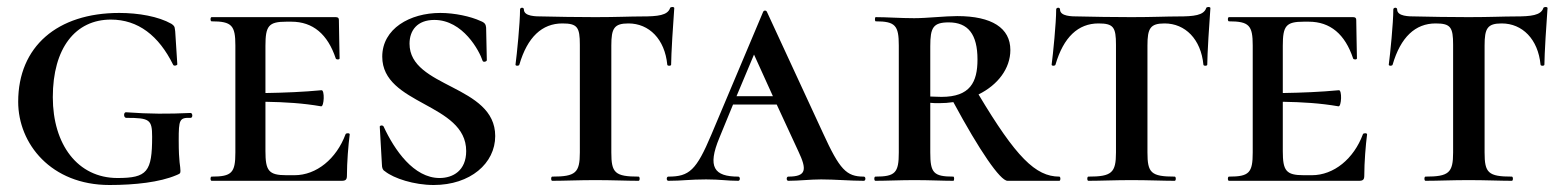

<svg xmlns="http://www.w3.org/2000/svg" viewBox="-20 -517 4466 549"><path d="M32 -226C32 -384 144 -480 321 -480C376 -480 433 -470 470 -449C482 -441 479 -437 481 -427L487 -333C487 -330 477 -327 475 -332C434 -415 375 -461 297 -461C196 -461 131 -380 131 -239C131 -104 202 -8 316 -8C401 -8 415 -26 415 -126C415 -175 408 -180 341 -180C333 -180 333 -196 340 -196C409 -191 460 -191 525 -194C531 -194 532 -180 525 -180C493 -181 491 -175 491 -116C491 -49 496 -44 496 -28C496 -20 493 -20 484 -16C437 4 366 12 293 12C126 12 32 -106 32 -226Z M968 -133C942 -63 885 -16 822 -16H799C748 -16 739 -29 739 -85V-226C796 -225 846 -222 898 -213C907 -211 909 -261 899 -259C846 -254 796 -252 739 -251V-386C739 -443 748 -455 799 -455H813C875 -455 917 -419 940 -350C941 -346 951 -346 951 -350C951 -375 949 -427 949 -460C949 -465 947 -468 940 -468H585C581 -468 581 -456 585 -456C643 -456 653 -444 653 -387V-81C653 -23 643 -12 585 -12C581 -12 581 0 585 0H957C969 0 972 -4 972 -15C972 -53 976 -102 980 -133C980 -137 969 -137 968 -133Z M1151 -392C1151 -430 1173 -460 1222 -460C1304 -460 1351 -371 1360 -343C1362 -338 1372 -341 1372 -345L1370 -438C1369 -447 1367 -452 1354 -457C1326 -470 1280 -480 1239 -480C1152 -480 1073 -435 1073 -355C1073 -216 1313 -223 1313 -85C1313 -29 1275 -8 1237 -8C1163 -8 1108 -88 1077 -155C1075 -160 1064 -159 1066 -153L1072 -47C1072 -36 1075 -30 1081 -27C1106 -7 1164 12 1220 12C1325 12 1396 -50 1396 -128C1396 -275 1151 -265 1151 -392Z M1588 -450C1631 -450 1638 -439 1638 -389V-81C1638 -23 1626 -12 1559 -12C1555 -12 1555 0 1559 0C1593 0 1636 -2 1682 -2C1731 -2 1772 0 1806 0C1810 0 1810 -12 1806 -12C1738 -12 1728 -23 1728 -81V-387C1728 -436 1736 -450 1777 -450C1836 -450 1881 -405 1888 -332C1888 -328 1899 -328 1899 -332C1899 -359 1905 -457 1908 -494C1908 -498 1897 -498 1896 -494C1889 -473 1861 -470 1815 -470C1781 -470 1745 -468 1682 -468C1627 -468 1574 -469 1531 -470C1512 -470 1478 -470 1478 -490C1478 -497 1467 -496 1467 -490C1467 -451 1458 -362 1454 -332C1454 -328 1464 -328 1465 -332C1488 -411 1530 -450 1588 -450Z M2450 -12C2400 -12 2381 -32 2333 -137L2173 -483C2171 -488 2164 -488 2162 -483L2014 -132C1971 -30 1951 -12 1891 -12C1885 -12 1885 0 1891 0C1931 0 1952 -4 1999 -4C2041 -4 2058 0 2091 0C2097 0 2097 -12 2091 -12C2022 -12 2002 -39 2037 -123L2076 -218H2201L2263 -84C2287 -33 2287 -12 2234 -12C2228 -12 2228 0 2234 0C2264 0 2297 -4 2328 -4C2367 -4 2412 0 2450 0C2456 0 2456 -12 2450 -12ZM2086 -242 2136 -361 2190 -242Z M3009 -12C2941 -12 2885 -68 2778 -247C2833 -274 2869 -321 2869 -374C2869 -437 2816 -471 2717 -471C2682 -471 2631 -465 2594 -465C2555 -465 2515 -468 2484 -468C2481 -468 2481 -456 2484 -456C2540 -456 2550 -444 2550 -387V-81C2550 -23 2540 -12 2483 -12C2479 -12 2479 0 2483 0C2514 0 2555 -2 2594 -2C2639 -2 2675 0 2706 0C2709 0 2709 -12 2706 -12C2649 -12 2640 -23 2640 -81V-223C2648 -222 2657 -222 2665 -222C2679 -222 2693 -223 2706 -225C2781 -86 2840 0 2861 0H3009C3013 0 3013 -12 3009 -12ZM2640 -241V-385C2640 -438 2648 -453 2693 -453C2748 -453 2775 -419 2775 -347C2775 -282 2754 -240 2672 -240C2659 -240 2649 -241 2640 -241Z M3121 -450C3164 -450 3171 -439 3171 -389V-81C3171 -23 3159 -12 3092 -12C3088 -12 3088 0 3092 0C3126 0 3169 -2 3215 -2C3264 -2 3305 0 3339 0C3343 0 3343 -12 3339 -12C3271 -12 3261 -23 3261 -81V-387C3261 -436 3269 -450 3310 -450C3369 -450 3414 -405 3421 -332C3421 -328 3432 -328 3432 -332C3432 -359 3438 -457 3441 -494C3441 -498 3430 -498 3429 -494C3422 -473 3394 -470 3348 -470C3314 -470 3278 -468 3215 -468C3160 -468 3107 -469 3064 -470C3045 -470 3011 -470 3011 -490C3011 -497 3000 -496 3000 -490C3000 -451 2991 -362 2987 -332C2987 -328 2997 -328 2998 -332C3021 -411 3063 -450 3121 -450Z M3877 -133C3851 -63 3794 -16 3731 -16H3708C3657 -16 3648 -29 3648 -85V-226C3705 -225 3755 -222 3807 -213C3816 -211 3818 -261 3808 -259C3755 -254 3705 -252 3648 -251V-386C3648 -443 3657 -455 3708 -455H3722C3784 -455 3826 -419 3849 -350C3850 -346 3860 -346 3860 -350C3860 -375 3858 -427 3858 -460C3858 -465 3856 -468 3849 -468H3494C3490 -468 3490 -456 3494 -456C3552 -456 3562 -444 3562 -387V-81C3562 -23 3552 -12 3494 -12C3490 -12 3490 0 3494 0H3866C3878 0 3881 -4 3881 -15C3881 -53 3885 -102 3889 -133C3889 -137 3878 -137 3877 -133Z M4085 -450C4128 -450 4135 -439 4135 -389V-81C4135 -23 4123 -12 4056 -12C4052 -12 4052 0 4056 0C4090 0 4133 -2 4179 -2C4228 -2 4269 0 4303 0C4307 0 4307 -12 4303 -12C4235 -12 4225 -23 4225 -81V-387C4225 -436 4233 -450 4274 -450C4333 -450 4378 -405 4385 -332C4385 -328 4396 -328 4396 -332C4396 -359 4402 -457 4405 -494C4405 -498 4394 -498 4393 -494C4386 -473 4358 -470 4312 -470C4278 -470 4242 -468 4179 -468C4124 -468 4071 -469 4028 -470C4009 -470 3975 -470 3975 -490C3975 -497 3964 -496 3964 -490C3964 -451 3955 -362 3951 -332C3951 -328 3961 -328 3962 -332C3985 -411 4027 -450 4085 -450Z"/></svg>

Font: Cormorant SC Semi
Style: Regular
Weight: 600
Designer: Christian Thalmann (Catharsis Fonts)
Version: Version 1.000;PS 001.000;hotconv 1.0.70;makeotf.lib2.5.58329